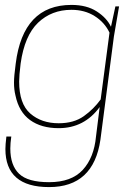

<svg xmlns="http://www.w3.org/2000/svg" viewBox="-20 -556 550 782"><path d="M180 206Q2 206 2 51Q2 33 6 0H26Q22 27 22 49Q22 117 57.5 151.5Q93 186 180 186Q271 186 317 136Q363 86 371 0L386 -120Q323 -34 219 -34Q148 -34 102.5 -67Q57 -100 43 -167Q37 -191 37 -220Q37 -245 44 -297Q74 -536 271 -536Q333 -536 374 -509.5Q415 -483 432 -447L450 -530H465L444 -408L389 13Q361 206 180 206ZM219 -54Q281 -54 321.5 -83Q362 -112 390 -151L426 -423Q406 -465 365.5 -490.5Q325 -516 271 -516Q190 -516 135 -463.5Q80 -411 64 -297Q58 -248 58 -224Q58 -133 103.5 -93.5Q149 -54 219 -54Z"/></svg>

Font: Tanohe Sans Thin
Style: Italic
Weight: 100
Designer: Village Type and Design LLC & Cristiano Sobral
Foundry: Cooper Hewitt Smithsonian Design Museum
Version: Version 1.00;September 29, 2021;FontCreator 13.0.0.2655 64-b